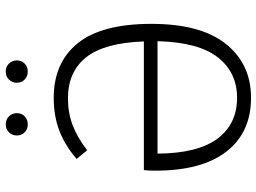

<svg xmlns="http://www.w3.org/2000/svg" viewBox="-136 -772 919 688"><g transform="rotate(-90 324.0 -428.5)"><path d="M582 -346Q582 -169 510 -79Q438 11 317 11Q193 11 124.5 -77Q56 -165 56 -332Q56 -358 58 -373H519Q514 -515 462 -580Q410 -645 315 -645Q263 -645 218.5 -628Q174 -611 129 -576L98 -614Q147 -656 199.5 -676Q252 -696 317 -696Q443 -696 512.5 -610Q582 -524 582 -346ZM520 -324H117Q118 -180 170.5 -109.5Q223 -39 317 -39Q408 -39 462 -108Q516 -177 520 -324ZM262 -828Q262 -811 250.5 -800Q239 -789 222 -789Q205 -789 193.5 -800Q182 -811 182 -828Q182 -845 193.5 -856.5Q205 -868 222 -868Q239 -868 250.5 -856.5Q262 -845 262 -828ZM451 -828Q451 -811 439.5 -800Q428 -789 411 -789Q394 -789 382.5 -800Q371 -811 371 -828Q371 -845 382.5 -856.5Q394 -868 411 -868Q428 -868 439.5 -856.5Q451 -845 451 -828Z"/></g></svg>

Font: Fira Sans Light
Style: Regular
Weight: 300
Designer: bBox Type GmbH & Carrois Corporate GbR & Edenspiekermann AG
Foundry: bBox Type GmbH & Carrois Corporate GbR & Edenspiekermann AG
Version: Version 4.301